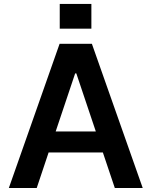

<svg xmlns="http://www.w3.org/2000/svg" viewBox="-20 -948 764 968"><path d="M281.2 -803.3H440.7V-928.3H281.2ZM558.9 0H699.6L443.2 -727.3H280.5L24.5 0H165.1L225.1 -179.3H498.6ZM260.7 -285.2 359 -578.1H364.7L463.1 -285.2Z"/></svg>

Font: TID UI Semi Bold
Style: Regular
Weight: 600
Designer: The TID Project Authors
Foundry: Bakken & Bæck
Version: Version 1.001;hotconv 1.0.109;makeotfexe 2.5.65596